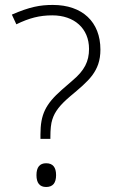

<svg xmlns="http://www.w3.org/2000/svg" viewBox="-20 -744 461 774"><path d="M183.1 -184.1V-190.9C183.1 -222.7 185.5 -246.1 190.9 -262.2C200.7 -293.9 221.7 -320.8 263.2 -356C299.8 -386.7 330.1 -411.6 351.6 -439.9C372.6 -468.3 384.8 -499.5 384.8 -543.9C384.8 -655.8 312 -724.1 192.9 -724.1C141.6 -724.1 99.6 -716.3 27.8 -685.1L45.9 -646C98.1 -671.4 139.6 -682.1 190.9 -682.1C279.3 -682.1 338.9 -629.4 338.9 -546.9C338.9 -496.1 320.3 -460 273.4 -420.4L229 -381.8C163.1 -323.7 143.1 -282.2 143.1 -202.1V-184.1ZM127 -38.1C127 -6.3 140.1 9.8 166 9.8C192.9 9.8 206.1 -6.3 206.1 -38.1C206.1 -69.8 192.9 -85.9 166 -85.9C140.1 -85.9 127 -69.8 127 -38.1Z"/></svg>

Font: Open Sans 300
Style: Regular
Weight: 300
Foundry: Ascender Corporation
Version: Version 1.100;PS 001.100;hotconv 1.0.88;makeotf.lib2.5.64775